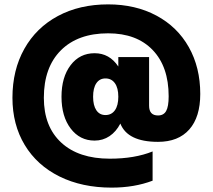

<svg xmlns="http://www.w3.org/2000/svg" viewBox="-20 -710 976 881"><path d="M664.1 -448.2V-225.1Q664.1 -180.2 705.1 -180.2Q731 -180.2 742.4 -200.7Q753.9 -221.2 753.9 -268.1Q753.9 -404.3 680.4 -480.7Q606.9 -557.1 476.1 -557.1Q337.4 -557.1 259.3 -479Q181.2 -400.9 181.2 -261.2Q181.2 -129.4 261 -55.7Q340.8 18.1 483.9 18.1Q598.1 18.1 680.2 -15.1V119.1Q596.2 150.9 492.2 150.9Q356.4 150.9 253.2 99.9Q149.9 48.8 93.5 -44.7Q37.1 -138.2 37.1 -261.2Q37.1 -388.7 91.6 -485.8Q146 -583 245.6 -636.5Q345.2 -689.9 476.1 -689.9Q601.6 -689.9 697.8 -638.4Q793.9 -586.9 846.4 -493.7Q898.9 -400.4 898.9 -278.8Q898.9 -172.9 848.6 -116Q798.3 -59.1 705.1 -59.1Q565.4 -59.1 532.2 -143.1Q513.2 -106 482.7 -85.4Q452.1 -64.9 414.1 -64.9Q346.2 -64.9 304.2 -120.4Q262.2 -175.8 262.2 -266.1Q262.2 -356 304 -410.9Q345.7 -465.8 414.1 -465.8Q482.4 -465.8 522.9 -404.8V-448.2ZM463.9 -182.1Q491.7 -182.1 507.3 -204.1Q522.9 -226.1 522.9 -266.1Q522.9 -306.2 507.3 -328.1Q491.7 -350.1 463.9 -350.1Q437 -350.1 422.1 -328.1Q407.2 -306.2 407.2 -266.1Q407.2 -226.1 422.1 -204.1Q437 -182.1 463.9 -182.1Z"/></svg>

Font: Overused Grotesk ExtraBold
Style: Regular
Weight: 800
Version: Version 0.002